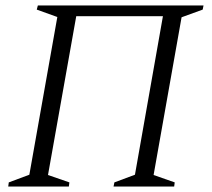

<svg xmlns="http://www.w3.org/2000/svg" viewBox="-20 -680 772 700"><path d="M10 0 12 -15 87 -43 189 -618 114 -645 118 -660H722L719 -645L642 -617L540 -42L617 -15L615 0H394L397 -15L472 -43L574 -621H258L155 -42L233 -15L231 0Z"/></svg>

Font: Spectral SC Light
Style: Italic
Weight: 300
Italic angle: -10°
Designer: Jean-Baptiste Levee
Foundry: Production Type
Version: Version 2.001